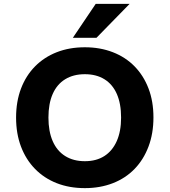

<svg xmlns="http://www.w3.org/2000/svg" viewBox="-20 -960 875 991"><path d="M418 11Q338 11 273 -14.5Q208 -40 161 -88Q114 -136 88.5 -203Q63 -270 63 -353Q63 -436 88.5 -503Q114 -570 161 -617.5Q208 -665 273 -690.5Q338 -716 418 -716Q497 -716 562.5 -690.5Q628 -665 674.5 -617.5Q721 -570 746.5 -503.5Q772 -437 772 -354Q772 -271 746.5 -203.5Q721 -136 674.5 -88Q628 -40 562.5 -14.5Q497 11 418 11ZM418 -128Q477 -128 518.5 -154.5Q560 -181 582.5 -231.5Q605 -282 605 -353Q605 -425 583 -475Q561 -525 519 -551Q477 -577 418 -577Q359 -577 316.5 -551Q274 -525 252 -475Q230 -425 230 -353Q230 -282 252 -231.5Q274 -181 316.5 -154.5Q359 -128 418 -128ZM356 -765 474 -940H649L478 -765Z"/></svg>

Font: Nunito Sans 8pt ExtraBold
Style: Regular
Weight: 800
Version: Version 3.101;gftools[0.9.27]